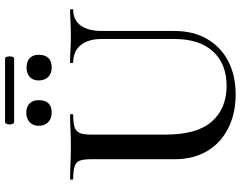

<svg xmlns="http://www.w3.org/2000/svg" viewBox="-114 -802 930 741"><g transform="rotate(-90 350.5 -431.0)"><path d="M571 -503Q571 -555 547.5 -584Q524 -613 480 -613Q478 -613 478 -619Q478 -625 480 -625Q505 -625 530.5 -623.5Q556 -622 586 -622Q612 -622 637.5 -623.5Q663 -625 684 -625Q686 -625 686 -619Q686 -613 684 -613Q644 -613 623 -584Q602 -555 602 -503V-223Q602 -150 571.5 -97Q541 -44 486 -15Q431 14 357 14Q284 14 227 -14.5Q170 -43 138.5 -96Q107 -149 107 -222V-544Q107 -573 101.5 -587.5Q96 -602 79.5 -607.5Q63 -613 31 -613Q28 -613 28 -619Q28 -625 31 -625Q56 -625 87.5 -623.5Q119 -622 154 -622Q191 -622 222 -623.5Q253 -625 278 -625Q281 -625 281 -619Q281 -613 278 -613Q245 -613 229 -607Q213 -601 207.5 -586Q202 -571 202 -542V-257Q202 -135 252.5 -78Q303 -21 390 -21Q475 -21 523 -73.5Q571 -126 571 -222ZM287 -696Q264 -696 250 -709.5Q236 -723 236 -747Q236 -768 250 -781Q264 -794 287 -794Q310 -794 322.5 -781Q335 -768 335 -747Q335 -696 287 -696ZM461 -696Q438 -696 424.5 -709.5Q411 -723 411 -747Q411 -768 424.5 -780.5Q438 -793 461 -793Q485 -793 497.5 -780.5Q510 -768 510 -747Q510 -696 461 -696ZM250 -841Q245 -841 242.5 -849.5Q240 -858 242.5 -867Q245 -876 250 -876H495Q501 -876 503 -867Q505 -858 503 -849.5Q501 -841 495 -841Z"/></g></svg>

Font: Cormorant Garamond Light SemiBold
Style: Regular
Weight: 600
Version: Version 4.001